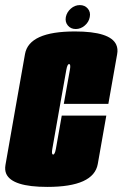

<svg xmlns="http://www.w3.org/2000/svg" viewBox="-51 -729 481 754"><path d="M135 5Q-3.5 5 -26.5 -46.5Q-33 -61.5 -29.5 -81.5Q-14.5 -168 8.5 -298Q31.5 -428 47.2 -516.8Q63 -605.5 243 -605.5Q382 -605.5 405.5 -553.5Q413 -537 409 -516Q393 -426 374.5 -321H199.5Q219.5 -432.5 223.5 -455Q227 -474.5 222 -477Q221.5 -477.5 220.5 -477.5Q213.5 -477.5 209.5 -455Q205.5 -432.5 181.5 -298Q158.5 -167 154.5 -144.5Q151 -125 156 -122.5Q156.5 -122 157.5 -122Q164.5 -122 168.5 -144.5Q172.5 -167 191.5 -275H366.5Q349 -175 333 -85Q317 5 135 5ZM246.5 -615Q227 -615 215.5 -628.8Q204 -642.5 207.5 -662Q211.5 -681.5 227.2 -695.2Q243 -709 262.5 -709Q282 -709 293.8 -695.2Q305.5 -681.5 301.5 -662Q298 -642.5 282 -628.8Q266 -615 246.5 -615Z"/></svg>

Font: Anybody UltraCondensed Black
Style: Italic
Weight: 900
Width: 1
Italic angle: -10°
Designer: Tyler Finck
Foundry: Etcetera Type Company
Version: Version 1.010; ttfautohint (v1.8.3) -l 8 -r 50 -G 200 -x 14 